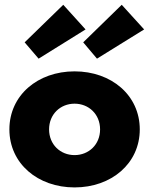

<svg xmlns="http://www.w3.org/2000/svg" viewBox="-20 -784 635 818"><path d="M20 -232.7C20 -87.3 140.9 14.5 297.7 14.5C454.5 14.5 575.5 -87.3 575.5 -232.7C575.5 -378.2 454.5 -480 297.7 -480C140.9 -480 20 -378.2 20 -232.7ZM189.1 -232.7C189.1 -297.3 237.3 -342.3 297.7 -342.3C358.2 -342.3 406.4 -297.3 406.4 -232.7C406.4 -168.2 358.2 -123.2 297.7 -123.2C237.3 -123.2 189.1 -168.2 189.1 -232.7ZM85 -603.6 144.5 -534.1 344.5 -658.6 249.5 -763.6ZM334.5 -603.6 393.2 -534.1 594.1 -658.6 498.6 -763.6Z"/></svg>

Font: Spartan MB ExtBd
Style: Regular
Weight: 800
Designer: Matt Bailey, Mirko Velimirovic
Foundry: Matt Bailey
Version: Version 1.005